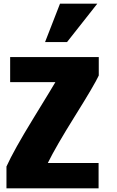

<svg xmlns="http://www.w3.org/2000/svg" viewBox="-20 -1009 635 1040"><path d="M514 11H15V-107Q54 -194 162 -370Q270 -546 280 -564H35V-700H515V-600Q492 -550 387 -382Q282 -214 239 -126H514ZM343 -781H224L305 -989H507Z"/></svg>

Font: Repo
Style: ExtraBold
Weight: 800
Designer: Stefan Peev
Foundry: Context Ltd
Version: Version 001.000